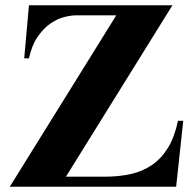

<svg xmlns="http://www.w3.org/2000/svg" viewBox="-20 -708 734 728"><path d="M647.9 0H17.1L420.9 -649.9H269Q249 -649.9 222.7 -643.1Q196.3 -636.2 170.4 -618.2Q144.5 -600.1 122.6 -568.4Q100.6 -536.6 89.8 -486.8H71.8L89.8 -688H633.8L230 -38.1H377.9Q431.6 -38.1 476.8 -48.3Q522 -58.6 557.4 -83.3Q592.8 -107.9 617.4 -148.4Q642.1 -189 654.8 -250H674.8Z"/></svg>

Font: Tai Heritage Pro
Style: Bold
Weight: 700
Designer: Faah Baccam, Walt Agee, Victor Gaultney, Annie Olsen, Eric Hays
Foundry: SIL International
Version: Version 2.600